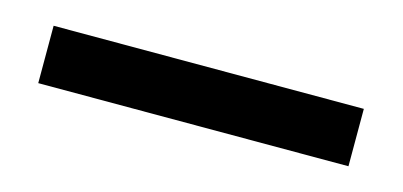

<svg xmlns="http://www.w3.org/2000/svg" viewBox="-26 -77 468 223"><g transform="rotate(15 207.5 34.5)"><path d="M21 69V0H394V69Z"/></g></svg>

Font: Nunito Sans 12pt ExtraLight Condensed
Style: Regular
Weight: 200
Width: 3
Version: Version 3.101;gftools[0.9.27]